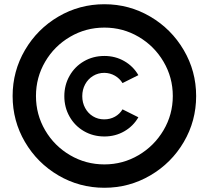

<svg xmlns="http://www.w3.org/2000/svg" viewBox="-20 -804 977 899"><path d="M39.1 -354.5Q39.1 -470.7 96.9 -569.6Q154.8 -668.5 253.4 -726.3Q352.1 -784.2 468.8 -784.2Q585 -784.2 683.6 -726.3Q782.2 -668.5 840.3 -569.6Q898.4 -470.7 898.4 -354.5Q898.4 -237.8 840.6 -139.2Q782.7 -40.5 683.8 17.3Q585 75.2 468.8 75.2Q352.1 75.2 253.4 17.3Q154.8 -40.5 96.9 -139.2Q39.1 -237.8 39.1 -354.5ZM789.1 -354.5Q789.1 -441.4 745.8 -514.9Q702.6 -588.4 629.2 -631.6Q555.7 -674.8 468.8 -674.8Q381.8 -674.8 308.1 -631.6Q234.4 -588.4 191.4 -514.9Q148.4 -441.4 148.4 -354.5Q148.4 -267.6 191.4 -194.1Q234.4 -120.6 308.1 -77.4Q381.8 -34.2 468.8 -34.2Q555.2 -34.2 628.7 -77.4Q702.1 -120.6 745.6 -194.1Q789.1 -267.6 789.1 -354.5ZM281.2 -353.5Q281.2 -405.8 305.7 -449Q330.1 -492.2 373 -517.1Q416 -542 468.8 -542Q520 -542 562 -517.8Q604 -493.7 627.9 -452.1L553.7 -415Q540 -437 517.8 -449.7Q495.6 -462.4 468.8 -462.9Q439.5 -462.9 415.8 -448.5Q392.1 -434.1 378.7 -409.2Q365.2 -384.3 365.2 -353.5Q365.2 -323.2 378.7 -298.3Q392.1 -273.4 415.5 -259.3Q439 -245.1 467.8 -245.1Q495.6 -245.1 518.1 -257.6Q540.5 -270 553.7 -292L627.9 -254.9Q604 -213.4 562 -189.2Q520 -165 468.8 -165Q416 -165 373 -189.9Q330.1 -214.8 305.7 -258.1Q281.2 -301.3 281.2 -353.5Z"/></svg>

Font: Wanted Sans
Style: Bold
Weight: 700
Designer: Original Design by Kil Hyung-jin and Kang Hanbin, Wanted Lab, Inc; Hangeul from Source Han Sans by Jang Soo-young and Ka
Foundry: Wanted Lab, Inc.
Version: Version 1.000